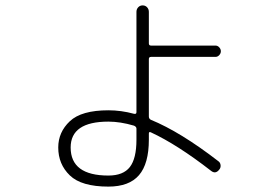

<svg xmlns="http://www.w3.org/2000/svg" viewBox="-20 -646 1040 712"><path d="M382 -195Q242 -195 242 -99Q242 5 382 5Q437 5 461.5 -26.5Q486 -58 486 -128V-169Q486 -176 477 -180Q426 -195 382 -195ZM382 46Q282 46 239 4.5Q196 -37 196 -99Q196 -156 239 -196.5Q282 -237 382 -237Q429 -237 477 -224Q486 -222 486 -230V-602Q486 -612 492.5 -619Q499 -626 509 -626Q519 -626 525.5 -619Q532 -612 532 -602V-485Q532 -477 540 -477H779Q787 -477 793 -470.5Q799 -464 799 -456Q799 -448 793 -441.5Q787 -435 779 -435H540Q532 -435 532 -427V-214Q532 -206 539 -202Q649 -157 790 -48Q797 -43 798 -33.5Q799 -24 793 -17Q779 1 762 -13Q637 -110 540 -155Q532 -159 532 -151V-128Q532 -39 495.5 3.5Q459 46 382 46Z"/></svg>

Font: Rounded Mplus 1c Light
Style: Regular
Weight: 300
Version: Version 1.059.20150529